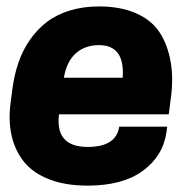

<svg xmlns="http://www.w3.org/2000/svg" viewBox="-20 -563 596 596"><path d="M503.9 -208H163.1Q150.9 -106.9 252 -106.9Q340.8 -106.9 350.1 -169.9H499L497.1 -154.8Q486.8 -79.6 424.1 -33.2Q361.3 13.2 252 13.2Q183.1 13.2 132.8 -6.3Q82.5 -25.9 54.4 -60.8Q26.4 -95.7 15.9 -142.6Q5.4 -189.5 13.2 -246.1L18.1 -284.2Q23.9 -329.6 37.1 -368.2Q50.3 -406.7 72.8 -439.2Q95.2 -471.7 125.2 -494.6Q155.3 -517.6 196.5 -530.3Q237.8 -543 287.1 -543Q355 -543 403.1 -521.5Q451.2 -500 475.8 -461.9Q500.5 -423.8 509.8 -370.8Q519 -317.9 509.8 -254.9ZM287.1 -422.9Q243.7 -422.9 215.3 -397.5Q187 -372.1 178.2 -321.8H360.8Q368.2 -422.9 287.1 -422.9Z"/></svg>

Font: Cooper Hewitt
Style: Bold Italic
Weight: 712
Designer: Village Type and Design LLC
Foundry: Cooper Hewitt Smithsonian Design Museum
Version: 1.000